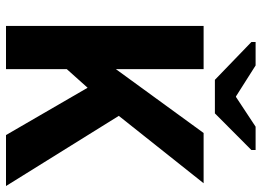

<svg xmlns="http://www.w3.org/2000/svg" viewBox="-136 -736 872 640"><g transform="rotate(90 300.0 -416.0)"><path d="M430.2 0 272.5 -272 210.4 -202.6V0H66.4V-658.7H210.4V-366.2L423.3 -658.7H590.8L366.2 -376L600.1 0ZM357.9 -696.3H246.1L120.1 -817.9V-832H198.2L301.3 -766.6H303.2L402.3 -832H480V-817.9Z"/></g></svg>

Font: Liberation Mono
Style: Bold
Weight: 700
Monospace: yes
Designer: Steve Matteson
Foundry: Ascender Corporation
Version: Version 2.1.5